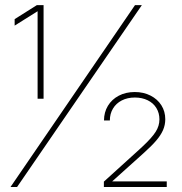

<svg xmlns="http://www.w3.org/2000/svg" viewBox="-20 -748 730 768"><path d="M154.3 -353H130.4V-703.1L38.6 -645.5V-671.4L127.4 -727.5H154.3ZM520 -727.5H547.4L48.3 0H22ZM395.5 -21.5 536.6 -149.4 550.8 -162.6Q587.4 -196.8 602.5 -220.5Q617.7 -244.1 617.7 -270.5Q617.7 -295.9 605.5 -315.9Q593.3 -335.9 570.8 -346.9Q548.3 -357.9 519.5 -357.9Q489.7 -357.9 467 -346.2Q444.3 -334.5 431.9 -313.7Q419.4 -293 419.4 -266.1H396Q396 -298.8 411.6 -324.7Q427.2 -350.6 455.1 -365.2Q482.9 -379.9 519 -379.9Q554.2 -379.9 582 -365.7Q609.9 -351.6 625.5 -326.9Q641.1 -302.2 641.1 -271Q641.1 -248.5 632.3 -228Q623.5 -207.5 604.7 -185.5Q585.9 -163.6 553.7 -134.8L429.2 -22.9V-22.5H647V0H395.5Z"/></svg>

Font: Intratopia Thin
Style: Regular
Weight: 100
Designer: Rasmus Andersson
Foundry: rsms
Version: Version 3.000;Glyphs 3.2.3 (3260)